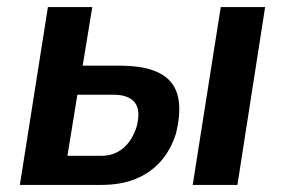

<svg xmlns="http://www.w3.org/2000/svg" viewBox="-20 -521 804 541"><path d="M36 0 115 -501H240L213 -336H318Q422 -336 461 -290.5Q500 -245 476 -145Q461 -98 432.5 -66Q404 -34 362.5 -17Q321 0 266 0ZM170 -82H266Q301 -82 326.5 -103Q352 -124 365 -164Q377 -211 359.5 -232.5Q342 -254 301 -254H198ZM523 0 602 -501H727L649 0Z"/></svg>

Font: Nunito Sans 7pt Condensed
Style: Bold Italic
Weight: 700
Width: 3
Italic angle: -9°
Designer: Vernon Adams
Foundry: Vernon Adams
Version: Version 3.101;gftools[0.9.27]